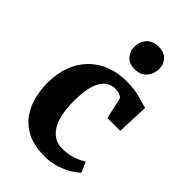

<svg xmlns="http://www.w3.org/2000/svg" viewBox="-246 -904 1003 1003"><g transform="rotate(45 256.0 -402.5)"><path d="M287.5 11Q197 11 139.8 -26Q82.5 -63 55 -127.5Q27.5 -192 27.5 -273.5Q27.5 -340 47.5 -394.5Q67.5 -449 105.2 -488.2Q143 -527.5 195.8 -548.8Q248.5 -570 313.5 -570Q358 -570 389.5 -563.8Q421 -557.5 443 -550.2Q465 -543 481 -540L474 -363H379L354 -476.5Q352 -485 343 -490.5Q334 -496 322.2 -498.5Q310.5 -501 300.5 -501Q269 -501 244.8 -482Q220.5 -463 206.5 -419.8Q192.5 -376.5 192 -303.5Q192 -248.5 201 -207Q210 -165.5 227.2 -138Q244.5 -110.5 268.8 -96.5Q293 -82.5 322 -82.5Q353 -82.5 378.5 -88.2Q404 -94 424.5 -103Q445 -112 460.5 -121.5L485 -65.5Q472.5 -51.5 444 -33.5Q415.5 -15.5 375.5 -2.2Q335.5 11 287.5 11ZM297.5 -643.5Q257 -643.5 236 -668.8Q215 -694 215 -724Q215 -762 238 -789Q261 -816 306 -816H307Q347.5 -816 368.5 -792Q389.5 -768 389.5 -738Q389.5 -700 366.5 -671.8Q343.5 -643.5 298.5 -643.5Z"/></g></svg>

Font: Merriweather ExtraBold
Style: Regular
Weight: 800
Version: Version 2.100